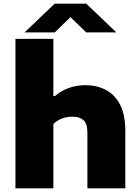

<svg xmlns="http://www.w3.org/2000/svg" viewBox="-20 -1018 756 1038"><path d="M63.5 0V-808H268.5V-499H277.5Q310.5 -528 353 -542.8Q395.5 -557.5 442 -557.5Q503 -557.5 551.8 -532.2Q600.5 -507 629 -452.5Q657.5 -398 657.5 -311V0H452.5V-299.5Q452.5 -349.5 431.8 -368.2Q411 -387 372.5 -387Q308.5 -387 268.5 -347.5V0ZM113 -843 275.5 -998H446.5L609 -843H446L361 -925.5L276 -843Z"/></svg>

Font: Encode Sans Expanded Expanded ExtraBold
Style: Regular
Weight: 800
Width: 7
Designer: Multiple Designers
Foundry: Impallari Type
Version: Version 3.000; ttfautohint (v1.8.3) -l 8 -r 50 -G 200 -x 14 